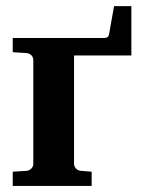

<svg xmlns="http://www.w3.org/2000/svg" viewBox="-20 -613 472 633"><path d="M413.1 -430.2H224.1V-73.2Q224.1 -64 230.5 -57.4Q236.8 -50.8 246.1 -49.8L282.2 -46.9V0H22V-46.9L67.9 -49.8Q77.1 -50.8 83.5 -57.4Q89.8 -64 89.8 -73.2V-415Q89.8 -424.3 83.5 -430.7Q77.1 -437 67.9 -438L22 -440.9V-487.8H321.8Q332 -487.8 335.7 -491.7Q339.4 -495.6 340.8 -506.8L356 -592.8H413.1Z"/></svg>

Font: Veleka
Style: Bold
Weight: 700
Designer: Stefan Peev, Context Ltd, 2016; SIL International, 1997-2014.
Foundry: Stefan Peev, Context Ltd, 2016
Version: Version 1.000